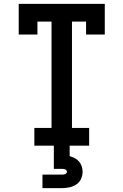

<svg xmlns="http://www.w3.org/2000/svg" viewBox="-20 -755 640 995"><path d="M158 0V-92H247V-643H174V-576H77V-735H523V-576H426V-643H353V-92H442V0ZM200 220V150H300Q304 150 308.5 149.5Q313 149 317 147.5Q321 146 324 142.5Q327 139 327 135Q327 131 324 127.5Q321 124 317 122.5Q313 121 308.5 120.5Q304 120 300 120H259V0H341V54Q354 58 367 64.5Q380 71 389.5 82Q399 93 403.5 107Q408 121 408 135Q408 155 399.5 173Q391 191 374.5 201.5Q358 212 338.5 216Q319 220 300 220Z"/></svg>

Font: Iosevka Curly Slab SmBdEx
Style: Regular
Weight: 600
Width: 7
Monospace: yes
Designer: Belleve Invis
Foundry: Belleve Invis
Version: Version 11.1.0; ttfautohint (v1.8.3)